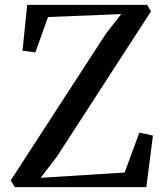

<svg xmlns="http://www.w3.org/2000/svg" viewBox="-20 -764 674 784"><path d="M40.5 0 23.5 -27 411.5 -625 475 -706.5 176 -694.5 124.5 -550 72 -557 91 -744H581L596.5 -717.5L212 -124L146 -38L489 -59.5L549 -222.5L604.5 -210.5L577.5 0Z"/></svg>

Font: Merriweather 96pt
Style: Regular
Weight: 400
Version: Version 2.100